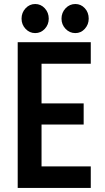

<svg xmlns="http://www.w3.org/2000/svg" viewBox="-20 -928 516 948"><path d="M67.4 0V-719.7H428.2V-613.3H185.1V-417.5H393.1V-313H185.1V-106.4H428.2V0ZM352.1 -764.6Q323.7 -764.6 303.7 -785.6Q283.7 -806.6 283.7 -835.9Q283.7 -865.7 303.7 -887Q323.7 -908.2 352.1 -908.2Q379.4 -908.2 398.7 -887.5Q418 -866.7 418 -835.9Q418 -807.1 398.9 -785.9Q379.9 -764.6 352.1 -764.6ZM153.8 -764.6Q126 -764.6 106.2 -785.6Q86.4 -806.6 86.4 -835.9Q86.4 -865.7 106.2 -887Q126 -908.2 153.8 -908.2Q181.6 -908.2 201.2 -887Q220.7 -865.7 220.7 -835.9Q220.7 -806.6 201.2 -785.6Q181.6 -764.6 153.8 -764.6Z"/></svg>

Font: Reddit Sans Condensed SemiBold
Style: Regular
Weight: 600
Designer: Stephen Hutchings
Foundry: Reddit
Version: Version 1.014